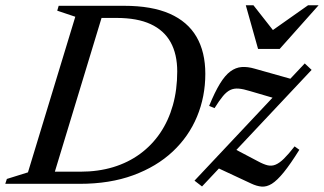

<svg xmlns="http://www.w3.org/2000/svg" viewBox="-43 -697 1228 728"><path d="M261.5 -46Q329 -46 386 -63.2Q443 -80.5 488 -113.5Q533 -146.5 564.5 -193Q596 -239.5 612.5 -298.2Q629 -357 629 -426Q629 -491.5 604 -536.8Q579 -582 528.2 -605.5Q477.5 -629 399 -629H286.5L297.5 -675H427.5Q532.5 -675 600.5 -645Q668.5 -615 702 -557.5Q735.5 -500 735.5 -417Q735.5 -330.5 704 -254.8Q672.5 -179 611.5 -122Q550.5 -65 462 -32.5Q373.5 0 259.5 0H91L109 -46ZM242.5 -633.5 174 -656.5 179.5 -675H356L151 0H-23L-17 -18.5L63 -43.5ZM694.5 -12 1112.5 -456.5 1138.5 -432 723 10ZM770.5 -287 750 -295.5Q771.5 -348 791 -379.8Q810.5 -411.5 830.5 -426.2Q850.5 -441 873.2 -442.8Q896 -444.5 923 -436.5L1081 -392L1018 -318.5L905.5 -351.5Q880 -359.5 862.2 -361Q844.5 -362.5 830.5 -356Q816.5 -349.5 802.5 -332.8Q788.5 -316 770.5 -287ZM909.5 -1 774.5 -64 841 -135 935 -85.5Q956 -74 971.8 -70.2Q987.5 -66.5 1002.2 -72.8Q1017 -79 1034 -95.8Q1051 -112.5 1074 -142L1092 -129Q1058 -74.5 1032.8 -43.5Q1007.5 -12.5 987.8 -0.2Q968 12 949.2 10.5Q930.5 9 909.5 -1ZM1165 -677 1017.5 -511.5H935.5L889 -677H918L1000.5 -572H976L1125 -677Z"/></svg>

Font: Newsreader 24pt Medium
Style: Italic
Weight: 500
Italic angle: -17°
Designer: Hugues Gentile
Foundry: Production Type
Version: Version 1.003